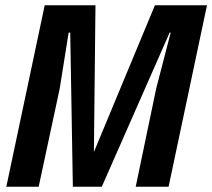

<svg xmlns="http://www.w3.org/2000/svg" viewBox="-20 -710 807 730"><path d="M150 -690H343L337 -132L569 -690H767L621 0H496L574 -374L629 -586H625L367 0H257L247 -586H241L207 -373L127 0H4Z"/></svg>

Font: Decalotype SemiBold Italic
Style: Regular
Weight: 600
Italic angle: -12°
Designer: Alfredo Marco Pradil
Foundry: Alfredo Marco Pradil
Version: Version 1.0